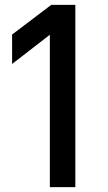

<svg xmlns="http://www.w3.org/2000/svg" viewBox="-20 -770 444 790"><path d="M185.1 -627 29.8 -506.8V-627.9L190.9 -750H290V0H185.1Z"/></svg>

Font: Oakes Grotesk
Style: Medium Italic
Weight: 500
Designer: Samuel Oakes
Foundry: Samuel Oakes
Version: Version 1.0 | wf-rip DC20170320